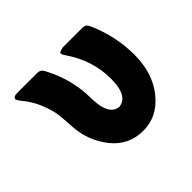

<svg xmlns="http://www.w3.org/2000/svg" viewBox="-114 -612 777 777"><g transform="rotate(-45 275.0 -223.5)"><path d="M34.2 -444.8Q36.1 -458 55.2 -458H171.9Q186 -458 193.6 -450Q201.2 -441.9 217 -406Q232.9 -370.1 241.5 -334.5Q250 -298.8 252 -277.3Q253.9 -255.9 254.9 -217.8Q258.8 -131.8 310.1 -126Q367.2 -131.8 367.2 -230Q367.2 -335 305.2 -425.8Q293 -442.9 295.9 -450.2Q310.1 -457 317.9 -458H433.1Q449.2 -458 457 -441.9Q502.9 -340.8 502.9 -231Q502.9 -127 447.5 -57.9Q392.1 11.2 311 11.2Q227.1 11.2 175.5 -54.4Q124 -120.1 119.1 -204.1Q116.2 -257.3 112.5 -282.7Q108.9 -308.1 92.5 -349.1Q76.2 -390.1 44.9 -426.8Q36.1 -438 34.2 -444.8Z"/></g></svg>

Font: CMU Sans Serif
Style: Bold
Weight: 700
Version: Version 0.7.0